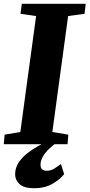

<svg xmlns="http://www.w3.org/2000/svg" viewBox="-29 -763 474 1016"><path d="M-9 0 -4.5 -50.5 78.5 -64.5 162 -678 79.5 -690 86.5 -743H424.5L418.5 -690L331.5 -678L248 -64.5L332.5 -50.5L328.5 0ZM151 233Q98.5 233 74.8 211.5Q51 190 51 160Q51 126 69 98.2Q87 70.5 115.2 48.2Q143.5 26 174.8 8.8Q206 -8.5 231.5 -21.5L259 -29L287 -18.5Q254 2 231.5 23.8Q209 45.5 197.5 66.2Q186 87 185.5 105.5Q185 126.5 194.5 133.5Q204 140.5 218.5 140.5Q239 140.5 255.8 130.5Q272.5 120.5 293.5 105L310.5 158.5Q290.5 184.5 250 208.8Q209.5 233 151 233Z"/></svg>

Font: Merriweather 20pt Black
Style: Italic
Weight: 900
Italic angle: -7.8°
Version: Version 2.101